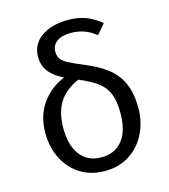

<svg xmlns="http://www.w3.org/2000/svg" viewBox="-113 -838 825 938"><g transform="rotate(-15 300.0 -369.0)"><path d="M483 -689 441 -639Q409 -664 379 -674Q349 -684 313 -684Q269 -684 243.5 -665.5Q218 -647 218 -614Q218 -591 229.5 -576.5Q241 -562 264 -550Q287 -538 337 -517Q408 -488 451.5 -453.5Q495 -419 517 -368.5Q539 -318 539 -244Q539 -176 510.5 -117.5Q482 -59 428.5 -24Q375 11 303 11Q231 11 178 -23Q125 -57 96.5 -115Q68 -173 68 -243Q68 -330 112 -392Q156 -454 227 -482Q175 -508 152.5 -539Q130 -570 130 -611Q130 -676 182.5 -712.5Q235 -749 318 -749Q369 -749 408 -734Q447 -719 483 -689ZM159 -242Q159 -156 197 -107Q235 -58 303 -58Q372 -58 410 -106Q448 -154 448 -243Q448 -303 433.5 -340Q419 -377 386 -402.5Q353 -428 291 -454Q220 -422 189.5 -371Q159 -320 159 -242Z"/></g></svg>

Font: Fira Mono
Style: Regular
Weight: 400
Designer: Carrois Corporate & Edenspiekermann AG
Foundry: Carrois Corporate GbR & Edenspiekermann AG
Version: Version 3.206